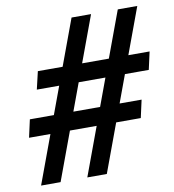

<svg xmlns="http://www.w3.org/2000/svg" viewBox="-81 -792 784 863"><g transform="rotate(-10 311.0 -360.0)"><path d="M37 0 303 -720H392L126 0ZM248 0 514 -720H603L337 0ZM112 -509H622L604 -428H93ZM39 -302H549L531 -221H21Z"/></g></svg>

Font: Instrument Sans SemiCondensed Medium
Style: Italic
Weight: 500
Width: 4
Italic angle: -13°
Designer: Rodrigo Fuenzalida
Foundry: fragTYPE
Version: Version 1.000;gftools[0.9.28]